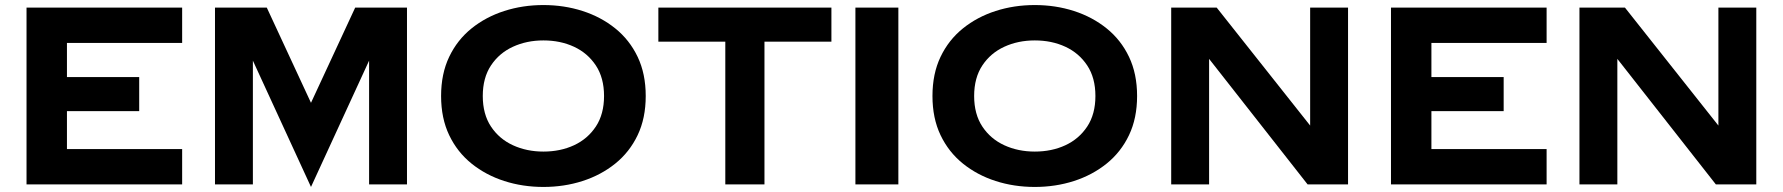

<svg xmlns="http://www.w3.org/2000/svg" viewBox="-20 -730 7057 760"><path d="M85 -700H701V-560H245V-425H531V-290H245V-140H701V0H85Z M981 -490V0H831V-700H1036L1211 -323L1386 -700H1591V0H1441V-490L1211 10Z M1726 -350Q1726 -438 1758 -505Q1790 -572 1846.5 -617.5Q1903 -663 1976 -686.5Q2049 -710 2131 -710Q2213 -710 2286 -686.5Q2359 -663 2415.5 -617.5Q2472 -572 2504 -505Q2536 -438 2536 -350Q2536 -262 2504 -195Q2472 -128 2415.5 -82.5Q2359 -37 2286 -13.5Q2213 10 2131 10Q2049 10 1976 -13.5Q1903 -37 1846.5 -82.5Q1790 -128 1758 -195Q1726 -262 1726 -350ZM1891 -350Q1891 -278 1923.5 -229Q1956 -180 2010.5 -155Q2065 -130 2131 -130Q2198 -130 2252 -155Q2306 -180 2338.5 -229Q2371 -278 2371 -350Q2371 -422 2338.5 -471Q2306 -520 2252 -545Q2198 -570 2131 -570Q2065 -570 2010.5 -545Q1956 -520 1923.5 -471Q1891 -422 1891 -350Z M2586 -565V-700H3271V-565H3006V0H2851V-565Z M3366 -700H3536V0H3366Z M3671 -350Q3671 -438 3703 -505Q3735 -572 3791.5 -617.5Q3848 -663 3921 -686.5Q3994 -710 4076 -710Q4158 -710 4231 -686.5Q4304 -663 4360.5 -617.5Q4417 -572 4449 -505Q4481 -438 4481 -350Q4481 -262 4449 -195Q4417 -128 4360.5 -82.5Q4304 -37 4231 -13.5Q4158 10 4076 10Q3994 10 3921 -13.5Q3848 -37 3791.5 -82.5Q3735 -128 3703 -195Q3671 -262 3671 -350ZM3836 -350Q3836 -278 3868.5 -229Q3901 -180 3955.5 -155Q4010 -130 4076 -130Q4143 -130 4197 -155Q4251 -180 4283.5 -229Q4316 -278 4316 -350Q4316 -422 4283.5 -471Q4251 -520 4197 -545Q4143 -570 4076 -570Q4010 -570 3955.5 -545Q3901 -520 3868.5 -471Q3836 -422 3836 -350Z M4616 -700H4796L5166 -233V-700H5316V0H5156L4766 -497V0H4616Z M5486 -700H6102V-560H5646V-425H5932V-290H5646V-140H6102V0H5486Z M6232 -700H6412L6782 -233V-700H6932V0H6772L6382 -497V0H6232Z"/></svg>

Font: Copperplate Sans CC
Style: Bold
Weight: 700
Designer: indestructible type*
Foundry: Cowboy Collective
Version: Version 1.000